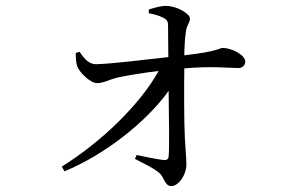

<svg xmlns="http://www.w3.org/2000/svg" viewBox="-20 -586 1040 649"><path d="M198 -7C335 -63 477 -176 550 -279C551 -189 553 -86 550 -57C549 -48 543 -44 534 -45C511 -47 474 -56 442 -62L436 -49C464 -34 498 -19 519 -1C536 15 537 43 559 43C584 43 610 5 610 -30C610 -54 607 -76 605 -117C602 -173 602 -288 603 -355C698 -363 754 -356 786 -356C800 -356 809 -366 809 -378C809 -400 763 -424 733 -424C722 -424 718 -412 603 -399C603 -424 605 -455 608 -476C611 -504 622 -507 622 -524C622 -539 579 -566 541 -566C519 -566 498 -558 483 -554V-541C500 -538 516 -534 530 -527C542 -521 548 -516 548 -501L549 -393C468 -384 355 -370 305 -369C282 -369 267 -384 249 -411L236 -407C236 -392 237 -373 241 -362C248 -342 285 -305 308 -305C330 -305 348 -317 382 -325C417 -332 464 -340 516 -346C454 -233 321 -105 189 -23Z"/></svg>

Font: Harano Aji Mincho K1
Style: Regular
Weight: 400
Foundry: Masamichi Hosoda
Version: HaranoAjiMinchoK1-Regular version 20230610;ttx 4.39.4